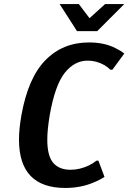

<svg xmlns="http://www.w3.org/2000/svg" viewBox="-20 -920 635 950"><path d="M74 -229Q74 -283 86 -350Q119 -535 205 -622.5Q291 -710 420 -710Q497 -710 551 -682Q578 -669 595 -655L536 -575H526Q518 -584 498 -597Q458 -620 414 -620Q348 -620 300 -559Q252 -498 226 -350Q214 -278 214 -229Q214 -148 243.5 -114Q273 -80 329 -80Q375 -80 421 -102Q444 -114 457 -125H467L497 -45Q475 -30 443 -17Q380 10 303 10Q74 10 74 -229ZM361 -766 275 -900H370L423 -830L500 -900H595L461 -766Z"/></svg>

Font: Scada
Style: Bold Italic
Weight: 700
Italic angle: -10°
Version: Version 4.000